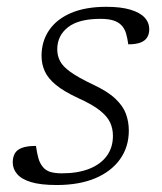

<svg xmlns="http://www.w3.org/2000/svg" viewBox="-20 -520 465 550"><path d="M83 -102Q86 -81 90 -66.8Q94 -52.5 102.5 -42Q111 -31.5 124.2 -27.5Q137.5 -23.5 157.5 -23.5Q203 -23.5 235.8 -36.5Q268.5 -49.5 286 -73.5Q303.5 -97.5 303.5 -131Q303.5 -151.5 295.5 -169Q287.5 -186.5 266.2 -203.5Q245 -220.5 204 -239Q163 -258 140.2 -276.8Q117.5 -295.5 108.2 -316Q99 -336.5 99 -360Q99 -401.5 120.5 -433.2Q142 -465 183.5 -482.8Q225 -500.5 284.5 -500.5Q326.5 -500.5 353.8 -492.2Q381 -484 394.2 -469.8Q407.5 -455.5 407.5 -436Q407.5 -422.5 401.5 -412.8Q395.5 -403 382.2 -398Q369 -393 347.5 -393Q345 -411 341 -424.5Q337 -438 328 -447.5Q319 -457 304.5 -461.5Q290 -466 267.5 -466Q205.5 -466 174.8 -442Q144 -418 144 -378.5Q144 -360.5 152 -345Q160 -329.5 182 -313.8Q204 -298 246 -278Q288 -258.5 310.2 -237.5Q332.5 -216.5 340.8 -193.8Q349 -171 349 -146Q349 -99 323.8 -63.8Q298.5 -28.5 252.5 -9.2Q206.5 10 142.5 10Q96 10 68.5 1.5Q41 -7 28.8 -21.8Q16.5 -36.5 16.5 -54.5Q16.5 -70 22.5 -80.5Q28.5 -91 43 -96.5Q57.5 -102 83 -102Z"/></svg>

Font: Newsreader 9pt Light
Style: Italic
Weight: 300
Italic angle: -17°
Designer: Hugues Gentile
Foundry: Production Type
Version: Version 1.003